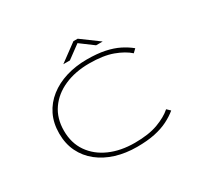

<svg xmlns="http://www.w3.org/2000/svg" viewBox="-173 -1110 1446 1364"><g transform="rotate(-30 550.0 -427.5)"><path d="M588 11Q495.5 11 416.5 -13.2Q337.5 -37.5 278.8 -84Q220 -130.5 187.5 -197Q155 -263.5 155 -348Q155 -432.5 187.5 -498.8Q220 -565 278.8 -611.2Q337.5 -657.5 416.5 -681.8Q495.5 -706 588 -706Q672.5 -706 734.8 -692.8Q797 -679.5 843.2 -656.2Q889.5 -633 926 -603L899 -577Q855 -617 779 -645Q703 -673 588 -673Q473.5 -673 384.5 -634Q295.5 -595 244.8 -522.2Q194 -449.5 194 -348Q194 -246.5 244.8 -173.5Q295.5 -100.5 384.5 -61.2Q473.5 -22 588 -22Q703 -22 779 -50.2Q855 -78.5 899 -118L926 -92Q889.5 -62 843.2 -38.8Q797 -15.5 734.8 -2.2Q672.5 11 588 11ZM426.5 -760 570.5 -866H605.5L749.5 -760H695.5L588.5 -839.5L480.5 -760Z"/></g></svg>

Font: Trispace Expanded Thin
Style: Regular
Weight: 100
Width: 7
Designer: Tyler Finck
Foundry: Etcetera Type Company
Version: Version 1.210; ttfautohint (v1.8.3)